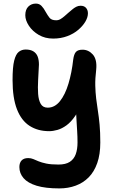

<svg xmlns="http://www.w3.org/2000/svg" viewBox="-20 -789 639 1070"><path d="M311 261Q233 261 184 246Q135 231 111.5 204Q88 177 88 142Q88 118 100.5 105Q113 92 137 92Q153 92 165.5 97.5Q178 103 195 110Q212 117 238 122.5Q264 128 306 128Q346 128 369 113Q392 98 402 70.5Q412 43 412 5Q412 -29 410 -58Q408 -87 406.5 -117Q405 -147 403 -182.5Q401 -218 401 -264L443 -231Q423 -178 399.5 -143.5Q376 -109 350.5 -90.5Q325 -72 300 -65Q275 -58 254 -58Q191 -58 145 -87.5Q99 -117 74.5 -180Q50 -243 50 -343Q50 -415 59 -451Q68 -487 84.5 -500Q101 -513 123 -513Q150 -513 166.5 -502.5Q183 -492 190 -473.5Q197 -455 197 -429Q195 -386 192.5 -343Q190 -300 192.5 -265.5Q195 -231 207 -210Q219 -189 246 -189Q285 -189 314 -225Q343 -261 361.5 -322.5Q380 -384 388 -457Q392 -487 403 -499.5Q414 -512 440 -512Q457 -512 471.5 -505Q486 -498 497.5 -485Q509 -472 514 -451Q519 -430 516 -400Q510 -350 511 -311.5Q512 -273 516 -239.5Q520 -206 525.5 -171.5Q531 -137 535 -94.5Q539 -52 539 5Q539 71 522 119.5Q505 168 474.5 199Q444 230 402 245.5Q360 261 311 261ZM276 -574Q231 -574 196 -594.5Q161 -615 141 -645.5Q121 -676 121 -704Q121 -736 138 -752.5Q155 -769 180 -769Q199 -769 211.5 -756Q224 -743 235 -722Q245 -704 256 -690Q267 -676 293 -676Q306 -676 317 -682.5Q328 -689 339 -698.5Q350 -708 360 -717Q372 -727 382.5 -736Q393 -745 404.5 -751Q416 -757 429 -757Q449 -757 459.5 -745Q470 -733 470 -715Q470 -693 456 -669Q442 -645 416.5 -623Q391 -601 355 -587.5Q319 -574 276 -574Z"/></svg>

Font: Shantell Sans SemiBold
Style: Regular
Weight: 600
Designer: Stephen Nixon, Anya Danilova, Shantell Martin
Foundry: Arrow Type
Version: Version 1.011;[c5ecc13dd]